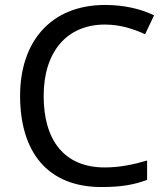

<svg xmlns="http://www.w3.org/2000/svg" viewBox="-20 -744 672 774"><path d="M403 -645C467 -645 521 -626 565 -606L601 -682C547 -709 477 -724 404 -724C183 -724 61 -574 61 -358C61 -133 170 10 389 10C468 10 520 1 573 -19V-97C519 -81 464 -69 402 -69C238 -69 156 -180 156 -357C156 -536 250 -645 403 -645Z"/></svg>

Font: Noto Sans Lycian
Style: Regular
Weight: 400
Designer: Monotype Design Team
Foundry: Monotype Imaging Inc.
Version: Version 2.002